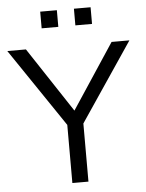

<svg xmlns="http://www.w3.org/2000/svg" viewBox="-71 -939 749 987"><g transform="rotate(-5 303.0 -446.0)"><path d="M262 0H345V-300L618 -705H526L305 -370L84 -705H-12L262 -300ZM348 -806H434V-892H348ZM174 -806H260V-892H174Z"/></g></svg>

Font: Poppy and Pepper
Style: Regular
Weight: 400
Designer: Thy Ha
Foundry: Thy Ha
Version: Version 0.001;Glyphs 3.2 (3227)